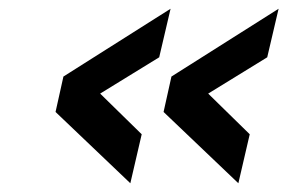

<svg xmlns="http://www.w3.org/2000/svg" viewBox="-20 -460 657 439"><path d="M209 -246 304 -153 278 -41 107 -204 125 -285 370 -440 344 -329ZM456 -246 551 -153 525 -41 354 -204 372 -285 617 -440 591 -329Z"/></svg>

Font: Panefresco 750wt
Style: Italic
Weight: 750
Foundry: Campivisivi & Chank Co
Version: Version 1.000